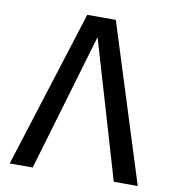

<svg xmlns="http://www.w3.org/2000/svg" viewBox="-80 -778 775 849"><g transform="rotate(10 307.5 -353.5)"><path d="M371.8 -706.7 594.9 0H487.2L305.6 -617.4L123.1 0H20L243.6 -706.7Z"/></g></svg>

Font: Fira Code Retina
Style: Regular
Weight: 450
Monospace: yes
Designer: Carrois Corporate, Edenspiekermann AG, Nikita Prokopov
Foundry: Carrois Corporate, Edenspiekermann AG, Nikita Prokopov
Version: Version 6.002